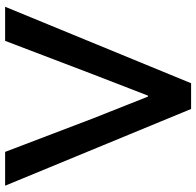

<svg xmlns="http://www.w3.org/2000/svg" viewBox="-28 -732 760 743"><g transform="rotate(-90 351.5 -360.0)"><path d="M4.9 -719.7H135.7L265.6 -378.9L349.6 -167H353.5L435.5 -378.9L565.4 -719.7H697.3L401.4 0H301.8Z"/></g></svg>

Font: Reddit Sans Vanilla SemiBold
Style: Regular
Weight: 600
Designer: Stephen Hutchings
Foundry: Reddit
Version: Version 1.013